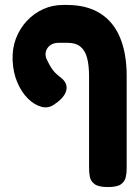

<svg xmlns="http://www.w3.org/2000/svg" viewBox="-20 -607 567 776"><path d="M415 149Q379 149 363 137.5Q347 126 343.5 109Q340 92 340 73V-297Q340 -343 332 -373Q324 -403 305 -418.5Q286 -434 253 -434H217Q195 -434 181 -422.5Q167 -411 164.5 -394Q162 -377 173 -359Q179 -346 186.5 -334Q194 -322 203.5 -312.5Q213 -303 225 -294Q245 -279 248.5 -260.5Q252 -242 239.5 -222.5Q227 -203 198 -184Q175 -168 147 -175.5Q119 -183 93 -208.5Q67 -234 50 -274Q33 -314 31 -363Q29 -411 44.5 -451.5Q60 -492 88.5 -522.5Q117 -553 154.5 -570Q192 -587 235 -587H250Q330 -587 384 -553.5Q438 -520 465 -455.5Q492 -391 492 -300V74Q492 93 488 110Q484 127 468.5 138Q453 149 415 149Z"/></svg>

Font: Fredoka SemiCondensed SemiBold
Style: Regular
Weight: 600
Width: 4
Designer: Ben Nathan
Foundry: Milena B. Brandão, Ben Nathan
Version: Version 2.001